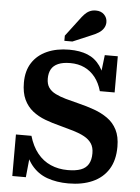

<svg xmlns="http://www.w3.org/2000/svg" viewBox="-63 -1007 782 1073"><g transform="rotate(5 328.0 -471.0)"><path d="M351 -57Q396 -57 424.5 -67.5Q453 -78 467 -101.5Q481 -125 481 -162Q481 -196 466.5 -217.5Q452 -239 425.5 -253.5Q399 -268 363.5 -278.5Q328 -289 287 -300Q243 -311 203 -326Q163 -341 132 -365.5Q101 -390 83 -428Q65 -466 65 -523Q65 -589 94.5 -634.5Q124 -680 177.5 -704Q231 -728 302 -728Q362 -728 405 -710.5Q448 -693 476 -653.5Q504 -614 519 -549L486 -579L502 -715H575V-512H492Q479 -558 454 -589.5Q429 -621 394 -637.5Q359 -654 314 -654Q273 -654 246.5 -642.5Q220 -631 208 -609.5Q196 -588 196 -557Q196 -526 209.5 -506.5Q223 -487 248 -474.5Q273 -462 306.5 -452.5Q340 -443 381 -433Q426 -422 468 -407Q510 -392 544 -368Q578 -344 597.5 -306Q617 -268 617 -211Q617 -135 585.5 -84.5Q554 -34 496.5 -8.5Q439 17 361 17Q295 17 242 -2Q189 -21 153 -66Q117 -111 102 -188L138 -157L122 3H46V-230H133Q150 -172 181 -133.5Q212 -95 255.5 -76Q299 -57 351 -57ZM342 -899 270 -804V-775H315L414 -817Q440 -827 458 -838.5Q476 -850 485.5 -865.5Q495 -881 495 -899Q495 -924 477.5 -941.5Q460 -959 431 -959Q411 -959 395.5 -951.5Q380 -944 367.5 -930.5Q355 -917 342 -899Z"/></g></svg>

Font: Roboto Serif SemiBold
Style: Regular
Weight: 600
Designer: Greg Gazdowicz
Foundry: Commercial Type
Version: Version 1.008